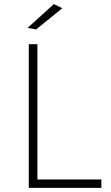

<svg xmlns="http://www.w3.org/2000/svg" viewBox="-20 -914 540 934"><path d="M120 -699H162V-41H473V0H120ZM242 -894 283 -874 156 -771 114 -778Z"/></svg>

Font: Argentum Sans ExtraLight
Style: Regular
Weight: 275
Designer: Julieta Ulanovsky (Modified by Cristiano Sobral)
Foundry: Julieta Ulanovsky
Version: Version 1.000; ttfautohint (v1.5.65-e2d9)